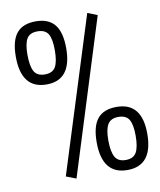

<svg xmlns="http://www.w3.org/2000/svg" viewBox="-80 -766 690 830"><g transform="rotate(-10 265.0 -351.0)"><path d="M413 -277Q524 -277 524 -140Q524 0 413 0Q302 0 302 -141Q302 -211 329 -244Q356 -277 413 -277ZM145 -19 359 -699 402 -682 189 -2ZM353 -141Q353 -92 366 -68Q379 -44 413 -44Q447 -44 460 -67.5Q473 -91 473 -140Q473 -189 460 -211Q447 -233 413 -233Q380 -233 366.5 -211Q353 -189 353 -141ZM133 -702Q189 -702 216 -668.5Q243 -635 243 -565Q243 -425 133 -425Q22 -425 22 -566Q22 -636 49 -669Q76 -702 133 -702ZM73 -566Q73 -516 86 -492.5Q99 -469 133 -469Q167 -469 180 -492Q193 -515 193 -565Q193 -614 180 -636Q167 -658 133 -658Q99 -658 86 -636Q73 -614 73 -566Z"/></g></svg>

Font: TypoPRO Titillium Text
Style: 250 wt
Weight: 300
Designer: Accademia di Belle Arti di Urbino and others
Foundry: Accademia di Belle Arti di Urbino and others.
Version: Version 25.000